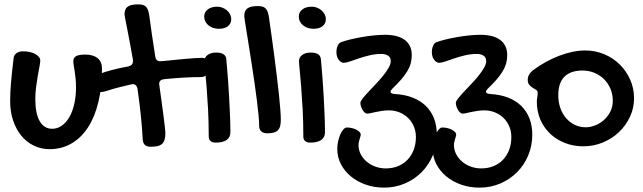

<svg xmlns="http://www.w3.org/2000/svg" viewBox="-20 -631 2972 887"><path d="M143.1 -172.9Q143.1 -107.4 163.1 -71.8Q183.1 -36.1 221.2 -36.1Q245.1 -36.1 265.4 -50.3Q285.6 -64.5 300.3 -89.8Q314.9 -115.2 323 -150.1Q331.1 -185.1 331.1 -226.1Q331.1 -251 329.1 -269.3Q327.1 -287.6 325 -302Q322.8 -316.4 320.8 -327.6Q318.8 -338.9 318.8 -349.1Q318.8 -364.7 332 -371.8Q345.2 -378.9 374 -378.9Q410.6 -378.9 430.9 -362.3Q451.2 -345.7 451.2 -314Q451.2 -227.5 434.3 -158.7Q417.5 -89.8 386 -41.7Q354.5 6.3 309.6 32.2Q264.6 58.1 209 58.1Q169.4 58.1 136 41.7Q102.5 25.4 78.4 -4.2Q54.2 -33.7 40.5 -74.5Q26.9 -115.2 26.9 -164.1Q26.9 -182.6 27.8 -203.6Q28.8 -224.6 30.8 -248.8Q32.7 -272.9 35.9 -301.3Q39.1 -329.6 43 -362.8Q44.4 -377 56.4 -385.5Q68.4 -394 86.9 -394Q103.5 -394 118.2 -390.6Q132.8 -387.2 143.3 -381.3Q153.8 -375.5 159.9 -367.7Q166 -359.9 166 -351.1Q166 -342.3 162.4 -323.5Q158.7 -304.7 154.5 -280.5Q150.4 -256.3 146.7 -228.3Q143.1 -200.2 143.1 -172.9Z M555.2 -564Q555.2 -589.8 569.8 -600.3Q584.5 -610.8 618.2 -610.8Q630.4 -610.8 638.9 -608.6Q647.5 -606.4 653.6 -600.6Q659.7 -594.7 663.3 -585.2Q667 -575.7 669.4 -561Q675.3 -515.6 682.4 -467.3Q689.5 -418.9 697.3 -370.1Q700.2 -348.1 720.2 -348.1Q725.6 -348.1 738 -349.4Q750.5 -350.6 767.6 -352.3Q784.7 -354 804.4 -356Q824.2 -357.9 844 -359.6Q863.8 -361.3 881.6 -362.5Q899.4 -363.8 913.1 -363.8Q923.8 -363.8 930.2 -359.6Q936.5 -355.5 940.2 -348.9Q943.8 -342.3 945.1 -334.2Q946.3 -326.2 946.3 -317.9Q946.3 -310.5 943.6 -302.7Q940.9 -294.9 936.3 -288.8Q931.6 -282.7 924.8 -278.8Q918 -274.9 909.2 -274.9Q866.7 -274.9 823.5 -272.2Q780.3 -269.5 737.3 -265.1Q715.3 -262.2 715.3 -243.2Q715.3 -241.7 715.8 -239.5Q716.3 -237.3 716.3 -235.8Q722.2 -193.4 727.3 -156.2Q732.4 -119.1 736.1 -90.1Q739.7 -61 741.9 -41.7Q744.1 -22.5 744.1 -16.1Q744.1 1.5 740.7 13.4Q737.3 25.4 729.5 33Q721.7 40.5 708.7 43.7Q695.8 46.9 676.3 46.9Q657.7 46.9 648.9 38.1Q640.1 29.3 639.2 11.2Q636.2 -46.4 629.9 -104.7Q623.5 -163.1 615.2 -221.2Q610.8 -242.2 593.3 -242.2Q591.8 -242.2 589.8 -241.7Q587.9 -241.2 586.4 -241.2Q556.2 -234.4 529.3 -227.5Q502.4 -220.7 479 -212.9Q465.8 -208.5 455.6 -206.8Q445.3 -205.1 437 -205.1Q425.8 -205.1 420.4 -215.1Q415 -225.1 415 -240.2Q415 -245.6 416 -252.7Q417 -259.8 419.7 -266.8Q422.4 -273.9 427.5 -280Q432.6 -286.1 441.4 -290Q461.9 -298.3 496.1 -307.4Q530.3 -316.4 573.2 -324.2Q583 -326.7 588.6 -332.3Q594.2 -337.9 594.2 -349.1Q594.2 -351.6 594.2 -354.2Q594.2 -356.9 593.3 -359.9Q585.4 -404.8 578.4 -441.7Q571.3 -478.5 566.2 -504.9Q561 -531.2 558.1 -546.4Q555.2 -561.5 555.2 -564Z M991.2 -498Q977.1 -498 964.6 -502.2Q952.1 -506.3 943.1 -513.9Q934.1 -521.5 928.7 -531.7Q923.3 -542 923.3 -554.2Q923.3 -574.7 939.7 -587.4Q956.1 -600.1 983.4 -600.1Q996.1 -600.1 1007.8 -595.5Q1019.5 -590.8 1028.6 -583Q1037.6 -575.2 1043 -564.7Q1048.3 -554.2 1048.3 -543Q1048.3 -522 1033 -510Q1017.6 -498 991.2 -498ZM924.3 -349.1Q924.3 -366.2 939.2 -377.2Q954.1 -388.2 978.5 -388.2Q1022.5 -388.2 1025.4 -357.9Q1027.3 -336.9 1029.5 -310.5Q1031.7 -284.2 1033.9 -254.6Q1036.1 -225.1 1037.8 -193.6Q1039.6 -162.1 1041 -131.6Q1042.5 -101.1 1043.5 -72.8Q1044.4 -44.4 1044.4 -21Q1044.4 3.4 1027.1 15.6Q1009.8 27.8 976.6 27.8Q961.4 27.8 952.9 20.8Q944.3 13.7 944.3 0Q944.3 -67.4 941.2 -126.2Q938 -185.1 934.3 -231Q930.7 -276.9 927.5 -307.4Q924.3 -337.9 924.3 -349.1Z M1108.4 -556.2Q1108.4 -581.5 1123 -592.3Q1137.7 -603 1171.4 -603Q1183.1 -603 1191.9 -600.6Q1200.7 -598.1 1206.5 -592.5Q1212.4 -586.9 1216.1 -577.4Q1219.7 -567.9 1222.2 -553.2Q1228.5 -509.8 1235.1 -462.2Q1241.7 -414.6 1247.8 -367.4Q1253.9 -320.3 1259.3 -275.6Q1264.6 -231 1268.8 -192.6Q1272.9 -154.3 1275.1 -124.8Q1277.3 -95.2 1277.3 -78.1Q1277.3 -60.5 1274.2 -48.3Q1271 -36.1 1263.4 -28.8Q1255.9 -21.5 1243.9 -18.3Q1231.9 -15.1 1214.4 -15.1Q1197.3 -15.1 1187.3 -23.9Q1177.2 -32.7 1177.2 -50.8Q1177.2 -69.3 1174.3 -100.3Q1171.4 -131.3 1166.5 -169.4Q1161.6 -207.5 1155.5 -250.5Q1149.4 -293.5 1142.8 -335.4Q1136.2 -377.4 1130.1 -416.3Q1124 -455.1 1119.1 -485.1Q1114.3 -515.1 1111.3 -534.4Q1108.4 -553.7 1108.4 -556.2Z M1428.2 -498Q1414.1 -498 1401.6 -502.2Q1389.2 -506.3 1380.1 -513.9Q1371.1 -521.5 1365.7 -531.7Q1360.4 -542 1360.4 -554.2Q1360.4 -574.7 1376.7 -587.4Q1393.1 -600.1 1420.4 -600.1Q1433.1 -600.1 1444.8 -595.5Q1456.5 -590.8 1465.6 -583Q1474.6 -575.2 1480 -564.7Q1485.4 -554.2 1485.4 -543Q1485.4 -522 1470 -510Q1454.6 -498 1428.2 -498ZM1361.3 -349.1Q1361.3 -366.2 1376.2 -377.2Q1391.1 -388.2 1415.5 -388.2Q1459.5 -388.2 1462.4 -357.9Q1464.4 -336.9 1466.6 -310.5Q1468.8 -284.2 1470.9 -254.6Q1473.1 -225.1 1474.9 -193.6Q1476.6 -162.1 1478 -131.6Q1479.5 -101.1 1480.5 -72.8Q1481.4 -44.4 1481.4 -21Q1481.4 3.4 1464.1 15.6Q1446.8 27.8 1413.6 27.8Q1398.4 27.8 1389.9 20.8Q1381.3 13.7 1381.3 0Q1381.3 -67.4 1378.2 -126.2Q1375 -185.1 1371.3 -231Q1367.7 -276.9 1364.5 -307.4Q1361.3 -337.9 1361.3 -349.1Z M1776.4 -121.1Q1759.8 -121.1 1744.4 -118.7Q1729 -116.2 1715.8 -113.5Q1702.6 -110.8 1692.4 -108.4Q1682.1 -106 1676.3 -106Q1670.9 -106 1665.3 -110.6Q1659.7 -115.2 1655.3 -122.6Q1650.9 -129.9 1647.9 -138.7Q1645 -147.5 1645 -155.8Q1645 -163.1 1655.5 -176.3Q1666 -189.5 1681.4 -206.1Q1696.8 -222.7 1715.1 -241.7Q1733.4 -260.7 1748.8 -279.8Q1764.2 -298.8 1774.7 -316.7Q1785.2 -334.5 1785.2 -349.1Q1785.2 -365.7 1772.9 -373.8Q1760.7 -381.8 1741.2 -381.8Q1714.4 -381.8 1687.7 -375.5Q1661.1 -369.1 1638.2 -361.3Q1615.2 -353.5 1596.9 -347.2Q1578.6 -340.8 1568.4 -340.8Q1561.5 -340.8 1555.4 -344.7Q1549.3 -348.6 1544.4 -355.2Q1539.6 -361.8 1536.9 -370.6Q1534.2 -379.4 1534.2 -389.2Q1534.2 -406.2 1539.8 -419.2Q1545.4 -432.1 1555.2 -436Q1573.7 -442.9 1599.4 -449Q1625 -455.1 1652.8 -460Q1680.7 -464.8 1708.3 -467.5Q1735.8 -470.2 1758.3 -470.2Q1818.8 -470.2 1850.6 -446Q1882.3 -421.9 1882.3 -376Q1882.3 -355.5 1877.2 -337.4Q1872.1 -319.3 1861.1 -301.3Q1850.1 -283.2 1833.5 -263.9Q1816.9 -244.6 1793.5 -222.2Q1784.2 -212.9 1784.2 -207Q1784.2 -198.7 1802.2 -196.8Q1849.6 -194.3 1886 -180.2Q1922.4 -166 1947.3 -141.6Q1972.2 -117.2 1985.1 -83.7Q1998 -50.3 1998 -8.8Q1998 42.5 1979.2 87.2Q1960.4 131.8 1927.5 164.8Q1894.5 197.8 1850.1 216.8Q1805.7 235.8 1754.4 235.8Q1709 235.8 1669.4 221.9Q1629.9 208 1600.8 183.8Q1571.8 159.7 1554.9 127.2Q1538.1 94.7 1538.1 57.1Q1538.1 39.6 1542 21.7Q1545.9 3.9 1552.2 -10.3Q1558.6 -24.4 1566.4 -33.2Q1574.2 -42 1582 -42Q1594.2 -42 1605.7 -39.3Q1617.2 -36.6 1626.2 -32Q1635.3 -27.3 1640.9 -21.5Q1646.5 -15.6 1646.5 -9.8Q1646.5 -4.9 1644.8 0.2Q1643.1 5.4 1641.4 11.5Q1639.6 17.6 1637.9 24.4Q1636.2 31.2 1636.2 39.1Q1636.2 61 1646.2 80.8Q1656.2 100.6 1673.3 115.2Q1690.4 129.9 1713.4 138.4Q1736.3 147 1762.2 147Q1793.5 147 1819.1 136.5Q1844.7 126 1863 106.7Q1881.3 87.4 1891.4 60.8Q1901.4 34.2 1901.4 2Q1901.4 -24.4 1891.8 -46.9Q1882.3 -69.3 1865.7 -85.7Q1849.1 -102.1 1826.2 -111.6Q1803.2 -121.1 1776.4 -121.1Z M2217.3 -121.1Q2200.7 -121.1 2185.3 -118.7Q2169.9 -116.2 2156.7 -113.5Q2143.6 -110.8 2133.3 -108.4Q2123 -106 2117.2 -106Q2111.8 -106 2106.2 -110.6Q2100.6 -115.2 2096.2 -122.6Q2091.8 -129.9 2088.9 -138.7Q2085.9 -147.5 2085.9 -155.8Q2085.9 -163.1 2096.4 -176.3Q2106.9 -189.5 2122.3 -206.1Q2137.7 -222.7 2156 -241.7Q2174.3 -260.7 2189.7 -279.8Q2205.1 -298.8 2215.6 -316.7Q2226.1 -334.5 2226.1 -349.1Q2226.1 -365.7 2213.9 -373.8Q2201.7 -381.8 2182.1 -381.8Q2155.3 -381.8 2128.7 -375.5Q2102.1 -369.1 2079.1 -361.3Q2056.2 -353.5 2037.8 -347.2Q2019.5 -340.8 2009.3 -340.8Q2002.4 -340.8 1996.3 -344.7Q1990.2 -348.6 1985.4 -355.2Q1980.5 -361.8 1977.8 -370.6Q1975.1 -379.4 1975.1 -389.2Q1975.1 -406.2 1980.7 -419.2Q1986.3 -432.1 1996.1 -436Q2014.6 -442.9 2040.3 -449Q2065.9 -455.1 2093.8 -460Q2121.6 -464.8 2149.2 -467.5Q2176.8 -470.2 2199.2 -470.2Q2259.8 -470.2 2291.5 -446Q2323.2 -421.9 2323.2 -376Q2323.2 -355.5 2318.1 -337.4Q2313 -319.3 2302 -301.3Q2291 -283.2 2274.4 -263.9Q2257.8 -244.6 2234.4 -222.2Q2225.1 -212.9 2225.1 -207Q2225.1 -198.7 2243.2 -196.8Q2290.5 -194.3 2326.9 -180.2Q2363.3 -166 2388.2 -141.6Q2413.1 -117.2 2426 -83.7Q2439 -50.3 2439 -8.8Q2439 42.5 2420.2 87.2Q2401.4 131.8 2368.4 164.8Q2335.4 197.8 2291 216.8Q2246.6 235.8 2195.3 235.8Q2149.9 235.8 2110.4 221.9Q2070.8 208 2041.7 183.8Q2012.7 159.7 1995.8 127.2Q1979 94.7 1979 57.1Q1979 39.6 1982.9 21.7Q1986.8 3.9 1993.2 -10.3Q1999.5 -24.4 2007.3 -33.2Q2015.1 -42 2022.9 -42Q2035.2 -42 2046.6 -39.3Q2058.1 -36.6 2067.1 -32Q2076.2 -27.3 2081.8 -21.5Q2087.4 -15.6 2087.4 -9.8Q2087.4 -4.9 2085.7 0.2Q2084 5.4 2082.3 11.5Q2080.6 17.6 2078.9 24.4Q2077.1 31.2 2077.1 39.1Q2077.1 61 2087.2 80.8Q2097.2 100.6 2114.3 115.2Q2131.3 129.9 2154.3 138.4Q2177.2 147 2203.1 147Q2234.4 147 2260 136.5Q2285.6 126 2304 106.7Q2322.3 87.4 2332.3 60.8Q2342.3 34.2 2342.3 2Q2342.3 -24.4 2332.8 -46.9Q2323.2 -69.3 2306.6 -85.7Q2290 -102.1 2267.1 -111.6Q2244.1 -121.1 2217.3 -121.1Z M2460 -162.1Q2460 -170.4 2461.9 -180.7Q2463.9 -190.9 2463.9 -203.1Q2463.9 -211.4 2456.8 -215.8Q2449.7 -220.2 2440.9 -225.6Q2432.1 -231 2425 -239.3Q2418 -247.6 2418 -263.2Q2418 -274.4 2424.1 -285.6Q2430.2 -296.9 2441.9 -306.2Q2470.7 -327.6 2501.7 -344.7Q2532.7 -361.8 2563.7 -373.5Q2594.7 -385.3 2625 -391.6Q2655.3 -397.9 2683.1 -397.9Q2730 -397.9 2771.2 -380.6Q2812.5 -363.3 2843 -333.3Q2873.5 -303.2 2891.4 -262.9Q2909.2 -222.7 2909.2 -176.8Q2909.2 -131.8 2890.4 -91.6Q2871.6 -51.3 2839.8 -21Q2808.1 9.3 2765.4 27.1Q2722.7 44.9 2675.3 44.9Q2628.9 44.9 2589.4 29.3Q2549.8 13.7 2521 -13.9Q2492.2 -41.5 2476.1 -79.3Q2460 -117.2 2460 -162.1ZM2686 -43Q2706.5 -43 2728.5 -51.3Q2750.5 -59.6 2768.8 -75.4Q2787.1 -91.3 2799.1 -114.3Q2811 -137.2 2811 -166Q2811 -195.3 2800.3 -220.7Q2789.6 -246.1 2770.8 -264.9Q2752 -283.7 2726.3 -294.4Q2700.7 -305.2 2670.9 -305.2Q2616.7 -305.2 2587.9 -277.1Q2559.1 -249 2559.1 -190.9Q2559.1 -159.2 2568.6 -132.1Q2578.1 -105 2595.2 -85.2Q2612.3 -65.4 2635.5 -54.2Q2658.7 -43 2686 -43Z"/></svg>

Font: Gochi Hand
Style: Regular
Weight: 400
Designer: Juan Pablo del Peral
Foundry: Juan Pablo del Peral
Version: Version 1.001